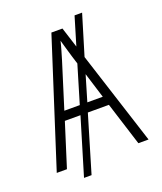

<svg xmlns="http://www.w3.org/2000/svg" viewBox="-151 -857 866 1028"><g transform="rotate(-20 281.5 -342.5)"><path d="M20 0 250 -716H313L350 -600L398 -760H441L372 -532L543 0H485L407 -247H287L191 75H148L245 -247H156L78 0ZM253 -558 172 -299H260L324 -513L310 -558Q304 -579 296 -605.5Q288 -632 281 -658Q275 -632 267 -605.5Q259 -579 253 -558ZM303 -299H391L346 -444Z"/></g></svg>

Font: Noto Sans Mono SemiCondensed Light
Style: Regular
Weight: 300
Width: 4
Designer: Monotype Design Team
Foundry: Monotype Imaging Inc.
Version: Version 2.014; ttfautohint (v1.8.4.7-5d5b)